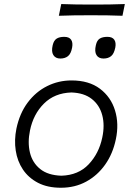

<svg xmlns="http://www.w3.org/2000/svg" viewBox="-20 -894 637 925"><path d="M273.5 10.5Q209 10.5 163.2 -13.2Q117.5 -37 90.5 -77.2Q63.5 -117.5 55.8 -168.5Q48 -219.5 59 -274Q74.5 -348 113.5 -400Q152.5 -452 207.2 -479.2Q262 -506.5 324.5 -506.5Q408.5 -506.5 461.5 -466.5Q514.5 -426.5 534.2 -361.8Q554 -297 538 -222.5Q523.5 -153 486.5 -100.8Q449.5 -48.5 395.2 -19Q341 10.5 273.5 10.5ZM276 -47.5Q357.5 -50 407 -102.2Q456.5 -154.5 472.5 -230.5Q485.5 -290.5 472.5 -339.2Q459.5 -388 422.2 -417.2Q385 -446.5 324 -448.5Q243 -446 191.8 -395Q140.5 -344 124.5 -265.5Q112.5 -208 124.2 -159Q136 -110 173.5 -79.8Q211 -49.5 276 -47.5ZM478.5 -612Q455 -612 444.8 -628.8Q434.5 -645.5 442 -677Q447 -699.5 460.5 -708Q474 -716.5 497.5 -716.5Q521 -716.5 530.5 -702.8Q540 -689 535.5 -665Q529.5 -635 515.2 -623.5Q501 -612 478.5 -612ZM270.5 -612Q247.5 -612 237 -628.8Q226.5 -645.5 234 -677Q239.5 -699.5 253 -708Q266.5 -716.5 289.5 -716.5Q313 -716.5 322.5 -702.8Q332 -689 327.5 -665Q322 -635 307.5 -623.5Q293 -612 270.5 -612ZM263.5 -818 275 -874.5Q309.5 -873 347.8 -872.5Q386 -872 428 -872Q469.5 -872 508 -872.5Q546.5 -873 581.5 -874.5L570 -818Q535.5 -819.5 497.2 -820Q459 -820.5 417 -820.5Q375.5 -820.5 337 -820Q298.5 -819.5 263.5 -818Z"/></svg>

Font: Commissioner Flair Light
Style: Italic
Weight: 300
Italic angle: -12°
Designer: Kostas Bartsokas
Foundry: Kostas Bartsokas
Version: Version 1.000; ttfautohint (v1.8.3)